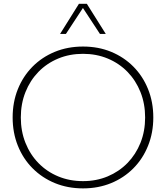

<svg xmlns="http://www.w3.org/2000/svg" viewBox="-20 -997 891 1031"><path d="M425.8 14.6Q343.8 14.6 274.9 -13.7Q206.1 -42 155 -93.3Q104 -144.5 75.9 -214.4Q47.9 -284.2 47.9 -366.2Q47.9 -448.7 75.9 -518.3Q104 -587.9 154.8 -639.2Q205.6 -690.4 274.7 -718.8Q343.8 -747.1 425.8 -747.1Q507.8 -747.1 576.7 -718.8Q645.5 -690.4 696.3 -639.2Q747.1 -587.9 775.1 -518.3Q803.2 -448.7 803.2 -366.2Q803.2 -284.2 775.1 -214.4Q747.1 -144.5 696.3 -93.3Q645.5 -42 576.7 -13.7Q507.8 14.6 425.8 14.6ZM425.8 -24.4Q497.6 -24.4 558.6 -50Q619.6 -75.7 664.6 -121.8Q709.5 -168 734.4 -230.2Q759.3 -292.5 759.3 -366.2Q759.3 -439.9 734.4 -502.4Q709.5 -564.9 664.6 -611.1Q619.6 -657.2 558.6 -682.6Q497.6 -708 425.8 -708Q353.5 -708 292.5 -682.6Q231.4 -657.2 186.5 -611.1Q141.6 -564.9 116.7 -502.4Q91.8 -439.9 91.8 -366.2Q91.8 -292.5 116.7 -230Q141.6 -167.5 186.5 -121.3Q231.4 -75.2 292.5 -49.8Q353.5 -24.4 425.8 -24.4ZM547.9 -814.9H516.6L425.3 -954.1L334 -814.9H302.7L403.8 -976.6H446.3Z"/></svg>

Font: Kumbh Sans ExtraLight
Style: Regular
Weight: 250
Version: Version 1.005